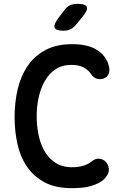

<svg xmlns="http://www.w3.org/2000/svg" viewBox="-20 -970 640 1000"><path d="M56 -360Q56 -438 72.5 -507Q89 -576 125 -628Q161 -680 218 -710Q275 -740 356 -740Q399 -740 431 -732Q463 -724 485 -710Q507 -696 521 -678.5Q535 -661 542 -642Q553 -614 548.5 -593.5Q544 -573 525 -563Q509 -555 488 -559Q467 -563 453 -586Q441 -604 416.5 -618Q392 -632 352 -632Q303 -632 269 -609Q235 -586 213.5 -548.5Q192 -511 181.5 -463Q171 -415 171 -364Q171 -321 179.5 -274Q188 -227 209 -188Q230 -149 266 -124Q302 -99 356 -99Q372 -99 386.5 -101Q401 -103 414 -107Q427 -111 438 -116.5Q449 -122 456 -128Q475 -145 495.5 -143.5Q516 -142 530 -128Q545 -113 547 -90.5Q549 -68 529 -44Q515 -28 495 -17.5Q475 -7 451.5 -0.5Q428 6 403 8Q378 10 353 10Q268 10 211 -21Q154 -52 119.5 -103.5Q85 -155 70.5 -221.5Q56 -288 56 -360ZM311 -810Q272 -810 265 -825Q258 -840 281 -872L316 -918Q329 -936 345.5 -943Q362 -950 384 -950Q424 -950 431.5 -934.5Q439 -919 414 -888L375 -840Q362 -825 346.5 -817.5Q331 -810 311 -810Z"/></svg>

Font: Maple Mono NL SemiBold
Style: Regular
Weight: 600
Monospace: yes
Designer: subframe7536
Version: Version 7.000